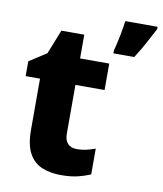

<svg xmlns="http://www.w3.org/2000/svg" viewBox="-85 -829 769 908"><g transform="rotate(10 299.0 -375.0)"><path d="M322 -124Q346 -124 367.5 -129Q389 -134 410 -142V-18Q382 -6 349 2Q316 10 269 10Q217 10 177.5 -6.5Q138 -23 115.5 -63.5Q93 -104 93 -177V-422H24V-493L107 -547L153 -663H263V-549H403V-422H263V-187Q263 -156 278.5 -140Q294 -124 322 -124ZM598 -749Q580 -715 560.5 -678.5Q541 -642 514 -600H414V-614Q422 -643 430.5 -685.5Q439 -728 443 -760H598Z"/></g></svg>

Font: Noto Sans Canadian Aboriginal ExtraBold
Style: Regular
Weight: 800
Designer: Monotype Design Team, Typotheque's Kevin King
Foundry: Monotype Imaging Inc.
Version: Version 2.004; ttfautohint (v1.8.4.7-5d5b)